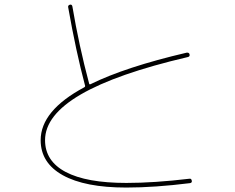

<svg xmlns="http://www.w3.org/2000/svg" viewBox="-20 -801 1040 851"><path d="M540 30.3Q356.4 30.3 258.3 -24.4Q160.2 -79.1 160.2 -179.7Q160.2 -310.5 353.5 -414.1Q357.4 -416 357.4 -419.9Q316.4 -574.2 282.2 -768.6Q280.3 -777.3 290 -780.3Q298.8 -782.2 300.8 -772.5Q330.1 -598.6 375 -430.7Q376 -425.8 380.9 -427.7Q535.2 -503.9 806.6 -567.4Q818.4 -569.3 820.3 -559.6Q822.3 -549.8 811.5 -547.9Q179.7 -400.4 179.7 -179.7Q179.7 -86.9 271.5 -38.6Q363.3 9.8 540 9.8Q663.1 9.8 819.3 -8.8Q828.1 -10.7 830.1 0Q832 8.8 822.3 10.7Q665 30.3 540 30.3Z"/></svg>

Font: Rounded-X Mgen+ 1mn thin
Style: Regular
Weight: 100
Designer: [Source Han Sans]
Ryoko NISHIZUKA  (kana & ideographs); Paul D. Hunt (Latin, Greek & Cyrillic); Wenlong ZHANG  (bopomofo
Version: Version 1.059.20150602